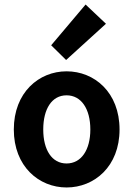

<svg xmlns="http://www.w3.org/2000/svg" viewBox="-20 -817 589 848"><path d="M274 11C397 11 508 -82 508 -245C508 -409 397 -502 274 -502C152 -502 41 -409 41 -245C41 -82 152 11 274 11ZM274 -396C339 -396 379 -336 379 -245C379 -155 339 -95 274 -95C209 -95 171 -155 171 -245C171 -336 209 -396 274 -396ZM206 -617 272 -552 448 -712 358 -797Z"/></svg>

Font: Source Sans Pro SemBd
Style: Regular
Weight: 700
Designer: Paul D. Hunt
Foundry: Adobe Systems Incorporated
Version: Version 2.020;PS 2.0;hotconv 1.0.86;makeotf.lib2.5.63406